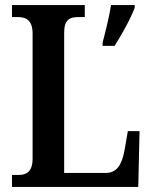

<svg xmlns="http://www.w3.org/2000/svg" viewBox="-20 -734 598 754"><path d="M27 0H523L528 -219H482L469 -144C459 -88 439 -55 396 -55H232V-605C232 -655 251 -667 288 -667H313V-714H27V-667H50C82 -667 108 -655 108 -602V-110C108 -59 82 -47 54 -47H27ZM383 -567V-554H430C457 -596 494 -662 509 -704V-714H416C409 -668 394 -609 383 -567Z"/></svg>

Font: Noto Serif Myanmar Condensed SemiBold
Style: Regular
Weight: 600
Width: 3
Designer: Ben Mitchell and the Monotype Design Team
Foundry: Monotype Imaging Inc.
Version: Version 2.106